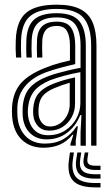

<svg xmlns="http://www.w3.org/2000/svg" viewBox="-20 -629 485 829"><path d="M373.5 0V-432.5Q373.5 -513.5 340.4 -552Q307.2 -590.5 225 -590.5Q149 -590.5 111.5 -560.5Q74 -530.5 71 -457Q70.2 -438 70.4 -419Q70.5 -400 71.8 -380.5H49.2Q47.8 -401.8 47.5 -419.2Q47.2 -436.8 48.2 -458Q51.5 -539.2 93.1 -574Q134.8 -608.8 225 -608.8Q289 -608.8 326.5 -589.6Q364 -570.5 380.2 -531.5Q396.5 -492.5 396.5 -432.5V0ZM187.8 -45.2Q230 -45.2 261.2 -65.5Q292.5 -85.8 309.8 -117.5Q327 -149.2 327 -183.2V-317.5Q294.8 -311.8 257.8 -302Q220.8 -292.2 196.2 -282.5Q150.5 -263.5 128 -236.1Q105.5 -208.8 100.8 -162.8Q100 -154.2 100.1 -145.5Q100.2 -136.8 101 -129Q105.8 -91.5 127.6 -68.4Q149.5 -45.2 187.8 -45.2ZM193 -65Q162.5 -65 144.5 -84Q126.5 -103 123.8 -131.2Q123 -139.5 123 -147.1Q123 -154.8 123.5 -161.8Q126.8 -201.5 146 -225Q165.2 -248.5 204 -264.8Q229.5 -275.2 252.8 -282.1Q276 -289 304 -294.8V-181.2Q304 -149.8 289.6 -123.2Q275.2 -96.8 250.4 -80.9Q225.5 -65 193 -65ZM196 -82.8Q219.5 -82.8 238.8 -95.8Q258 -108.8 269.5 -130.6Q281 -152.5 281 -179.2V-271.8Q264 -267 247.1 -261Q230.2 -255 211.8 -247.2Q178.2 -232.5 163.2 -212.9Q148.2 -193.2 146.5 -160.8Q146 -152.2 146.1 -145.6Q146.2 -139 146.8 -133Q148.8 -113.8 161.5 -98.2Q174.2 -82.8 196 -82.8ZM167.2 8.8Q110.5 8.8 74.4 -25.5Q38.2 -59.8 32.5 -123.8Q31.5 -136 31.5 -147.4Q31.5 -158.8 32.2 -170.8Q37 -231 69.9 -269.1Q102.8 -307.2 173 -335.2Q189.5 -342 205.5 -347.4Q221.5 -352.8 240 -357.8Q258.5 -362.8 282 -368V-432.5Q282 -472 269.5 -494.5Q257 -517 225 -517Q193.2 -517 178.5 -500.2Q163.8 -483.5 162.5 -452.5Q162 -443.2 161.9 -422.5Q161.8 -401.8 162.8 -380.5H140Q139 -402.8 139.1 -422.1Q139.2 -441.5 139.8 -454.5Q141.2 -495 161.6 -515.2Q182 -535.5 225 -535.5Q270.2 -535.5 287.5 -508.5Q304.8 -481.5 304.8 -432.5V-352.2Q272.5 -345 239.8 -336.1Q207 -327.2 181 -317.8Q121.5 -295.8 89.8 -258.5Q58 -221.2 55 -168.8Q54.8 -159 54.6 -147.5Q54.5 -136 55.5 -125.8Q59.8 -72.5 90.9 -40.8Q122 -9 174 -9Q220.8 -9 254.5 -28.8Q288.2 -48.5 311 -83.8H316.2L307 -21.8V0H284.2L284 -7L296.8 -47H292.5Q268.8 -17.8 238.1 -4.5Q207.5 8.8 167.2 8.8ZM327.8 0.2V-58.2L331.8 -132H326.5Q307 -83.8 269.4 -55.4Q231.8 -27 180.2 -27.2Q137.5 -27.5 109.9 -54.1Q82.2 -80.8 78.2 -127.2Q77.5 -136.5 77.5 -147Q77.5 -157.5 78 -166.8Q81.8 -219.5 108.4 -249.8Q135 -280 188.8 -300.2Q205.2 -306.5 229.2 -313.2Q253.2 -320 279.2 -326.1Q305.2 -332.2 327.8 -336.2V-432.5Q327.8 -491.8 305.4 -522.8Q283 -553.8 225 -553.8Q171.8 -553.8 145.4 -530.8Q119 -507.8 116.8 -455Q116.2 -440.2 116.1 -420.6Q116 -401 117.2 -380.5H94.5Q93.2 -401 93.2 -420.6Q93.2 -440.2 93.8 -455.5Q96.5 -517 127.2 -544.5Q158 -572 225 -572Q294.8 -572 322.6 -537.5Q350.5 -503 350.5 -432.5V0.2ZM299 29.2 294.2 63Q287.5 114.5 310.4 137.9Q333.2 161.2 391.2 161.2H414V180H391.2Q323.2 180 296.4 152.1Q269.5 124.2 277.5 63L282 29.2ZM361.5 29.2 357.5 56.2Q355.2 72 363 79.2Q370.8 86.5 391.2 86.5H414V104.8H391.2Q361 104.8 349 93Q337 81.2 341.2 56.2L346 29.2ZM330.8 29.2 326.2 59.8Q321.2 93.2 336.5 108.4Q351.8 123.5 391.2 123.5H414V142.2H391.2Q341.8 142.2 322.4 122.5Q303 102.8 309.2 59.8L314 29.2Z"/></svg>

Font: Big Shoulders Inline Text Thin
Style: Bold
Weight: 700
Version: Version 2.002